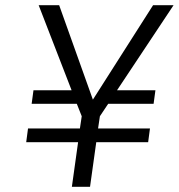

<svg xmlns="http://www.w3.org/2000/svg" viewBox="-20 -720 690 740"><path d="M81 -172 88 -225H288L295 -272L276 -320H102L109 -372H256L129 -700H208L338 -336L570 -700H649L431 -372H579L572 -320H397L365 -272L358 -225H558L551 -172H351L327 0H257L281 -172Z"/></svg>

Font: Host Grotesk Light
Style: Italic
Weight: 300
Italic angle: -8°
Designer: Doğukan Karapınar based on Poppins by Indian Type Foundry, Jonny Pinhorn
Foundry: Element Type
Version: Version 1.001; ttfautohint (v1.8.4.7-5d5b)